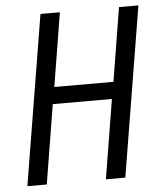

<svg xmlns="http://www.w3.org/2000/svg" viewBox="-53 -781 705 828"><g transform="rotate(-5 300.0 -367.5)"><path d="M32 0 153 -735H237L185 -416H441L493 -735H577L456 0H372L428 -343H172L116 0Z"/></g></svg>

Font: Iosevka Extended Oblique
Style: Regular
Weight: 400
Width: 7
Italic angle: -9°
Monospace: yes
Designer: Belleve Invis
Foundry: Belleve Invis
Version: Version 32.0.1; ttfautohint (v1.8.4)